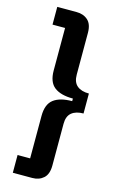

<svg xmlns="http://www.w3.org/2000/svg" viewBox="-135 -813 608 1004"><g transform="rotate(15 169.0 -311.0)"><path d="M149 -760Q186 -760 210 -738.5Q234 -717 234 -670V-444Q234 -403 257 -384Q280 -365 321 -365V-257Q280 -257 257 -238Q234 -219 234 -178V48Q234 95 210 116.5Q186 138 149 138H44V42H112V-188Q112 -251 146.5 -277.5Q181 -304 247 -304V-318Q181 -318 146.5 -344.5Q112 -371 112 -434V-664H44V-760Z"/></g></svg>

Font: IBM Plex Sans Cond
Style: Bold
Weight: 700
Width: 3
Designer: Mike Abbink, Paul van der Laan, Pieter van Rosmalen
Foundry: Bold Monday
Version: Version 1.3